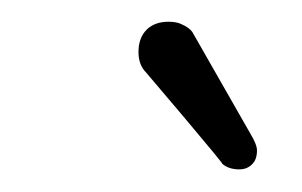

<svg xmlns="http://www.w3.org/2000/svg" viewBox="-20 -716 274 174"><path d="M210.9 -570.3Q212.9 -574.2 212.9 -579.6Q212.9 -585 207 -594.7Q155.3 -685.5 154.3 -687Q153.3 -688.5 150.9 -690.4Q148.4 -692.4 144 -694.3Q139.6 -696.3 132.8 -696.3Q120.1 -696.3 112.8 -689Q105.5 -681.6 105.5 -668.9Q105.5 -657.2 112.3 -650.4Q113.3 -649.4 147.5 -608.9Q181.6 -568.4 181.6 -567.4Q187.5 -562.5 196.8 -562.5Q206.1 -562.5 210.9 -570.3Z"/></svg>

Font: FakePearl
Style: ExtraLight
Weight: 300
Version: Version 1.2